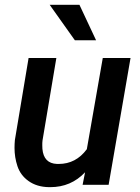

<svg xmlns="http://www.w3.org/2000/svg" viewBox="-20 -770 584 800"><path d="M311 -750H187L292 -602.1H380.4ZM324.2 0H432.6L523.9 -528.3H408.2L341.8 -148.4C311.5 -107.4 272.5 -86.9 224.6 -86.9C222.2 -86.9 220.2 -86.9 217.8 -86.9C180.2 -88.4 160.2 -109.4 156.7 -149.9C156.2 -154.8 156.2 -159.7 156.2 -164.6C156.2 -171.4 156.2 -178.2 157.2 -185.1L214.8 -528.3H99.1L42 -186.5C41 -175.3 40.5 -164.1 40.5 -153.8C40.5 -127.9 44.4 -102.5 52.7 -77.6C61 -52.7 76.2 -31.7 99.1 -15.6C121.6 0.5 149.9 9.3 184.1 9.8C186 9.8 187.5 9.8 189.5 9.8C247.1 9.8 295.4 -10.7 334.5 -52.2Z"/></svg>

Font: Roboto Medium
Style: Italic
Weight: 500
Italic angle: -12°
Designer: Google
Version: Version 2.137; 2017